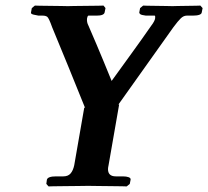

<svg xmlns="http://www.w3.org/2000/svg" viewBox="-20 -667 746 688"><path d="M246 -75 282 -282 285 -280Q256 -352 226.5 -424.5Q197 -497 167 -569Q155 -603 149 -607Q143 -611 133 -611H118Q111 -612 100.5 -614.5Q90 -617 91 -622L94 -638L105 -647Q105 -647 121 -646.5Q137 -646 159 -646Q181 -646 199.5 -645.5Q218 -645 223 -645Q225 -645 245 -645.5Q265 -646 289.5 -646Q314 -646 332.5 -646.5Q351 -647 351 -647L358 -638L355 -623Q353 -611 326 -611H297Q294 -611 292 -602Q290 -588 297 -575Q313 -538 326 -507.5Q339 -477 351.5 -446.5Q364 -416 380 -377Q416 -427 452 -476.5Q488 -526 522 -575Q535 -592 536 -602Q537 -611 534 -611H503Q487 -613 483 -616Q479 -619 479 -622L482 -638L493 -647Q493 -647 507 -646.5Q521 -646 540.5 -646Q560 -646 576.5 -645.5Q593 -645 598 -645Q601 -645 616.5 -645.5Q632 -646 651 -646Q670 -646 684 -646.5Q698 -647 698 -647L706 -638L703 -623Q702 -611 670 -611H649Q638 -611 628 -601.5Q618 -592 601 -569L404 -292L407 -293L369 -75Q368 -71 367.5 -67Q367 -63 367 -61Q367 -35 395 -35H420Q433 -35 441 -32Q449 -29 448 -23L445 -8L434 1Q434 1 418 0.5Q402 0 379 0Q356 0 333 -0.5Q310 -1 296 -1Q283 -1 259.5 -0.5Q236 0 212 0Q188 0 171 0.5Q154 1 154 1L146 -8L148 -23Q151 -35 181 -35H207Q224 -35 233 -45.5Q242 -56 246 -75Z"/></svg>

Font: Libertinus Serif SemiBold
Style: Italic
Weight: 600
Italic angle: -11.5°
Designer: Philipp H. Poll, Khaled Hosny
Foundry: Caleb Maclennan
Version: Version 7.051;RELEASE